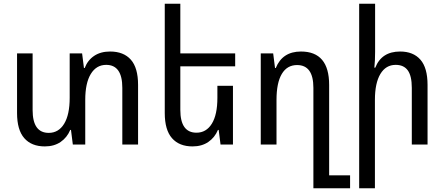

<svg xmlns="http://www.w3.org/2000/svg" viewBox="-20 -780 2398 1036"><path d="M725 -322V0H640V-306Q640 -430 553 -430Q500 -430 470 -381Q440 -332 440 -241V0H373L363 -79H359Q342 -38 307 -14Q272 10 222 10Q150 10 111 -34.5Q72 -79 72 -170V-492H156V-186Q156 -63 243 -63Q296 -63 326 -112Q356 -161 356 -252V-492H423L433 -413H437Q453 -455 488 -478.5Q523 -502 574 -502Q647 -502 686 -458Q725 -414 725 -322Z M953 -422V-187Q953 -64 1040 -64Q1093 -64 1123 -112.5Q1153 -161 1153 -252V-317H1237V0H1170L1160 -79H1156Q1139 -38 1104 -14Q1069 10 1019 10Q947 10 908 -34.5Q869 -79 869 -170V-760H953V-492H1249V-422Z M1671 -306Q1671 -429 1583 -429Q1529 -429 1500.5 -381Q1472 -333 1472 -241V0H1387V-492H1454L1464 -413H1468Q1504 -502 1604 -502Q1756 -502 1756 -322V166H1869V236H1671Z M2004 -500Q2004 -454 2000 -415H2005Q2039 -502 2139 -502Q2210 -502 2248.5 -458Q2287 -414 2287 -322V0H2202V-306Q2202 -370 2180.5 -400Q2159 -430 2115 -430Q2062 -430 2032.5 -381Q2003 -332 2003 -241V236H1918V-760H2004Z"/></svg>

Font: Noto Sans Armenian Narrow
Style: Regular
Weight: 400
Width: 4
Designer: Monotype Design team
Foundry: Monotype Imaging Inc.
Version: Version 1.000